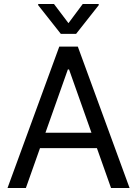

<svg xmlns="http://www.w3.org/2000/svg" viewBox="-20 -940 686 960"><path d="M17.6 0 276.4 -707H369.1L627.9 0H535.2L325.2 -592.8H319.3L109.4 0ZM503.9 -276.4V-199.2H141.6V-276.4ZM322.3 -824.2 393.6 -919.9H473.6V-914.1L360.4 -770.5H284.2L170.9 -914.1V-919.9H250Z"/></svg>

Font: WEMIX Pretendard Variable
Style: Regular
Weight: 400
Designer: Base glyphs from Inter by Rasmus Andersson; Hangeul glyphs from Noto Sans CJK(Source Han Sans) by Jang Soo-young and Kan
Foundry: Kil Hyung-jin
Version: Version 1.000;Glyphs 3.2 (3208)